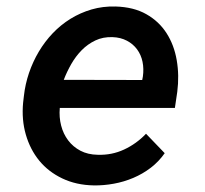

<svg xmlns="http://www.w3.org/2000/svg" viewBox="-20 -558 627 588"><path d="M267.1 9.8Q213.4 8.8 170.9 -11.5Q128.4 -31.7 100.3 -65.9Q72.3 -100.1 59.1 -145.8Q45.9 -191.4 50.8 -243.7L53.2 -264.2Q57.1 -299.8 68.8 -334.5Q80.6 -369.1 98.9 -399.9Q117.2 -430.7 141.6 -456.3Q166 -481.9 196 -500.5Q226.1 -519 260.5 -529.1Q294.9 -539.1 333.5 -538.1Q389.2 -536.6 428 -514.6Q466.8 -492.7 490 -456.5Q513.2 -420.4 521.2 -373.8Q529.3 -327.1 522.9 -276.9L515.6 -227.5H163.1Q160.6 -199.2 167.2 -173.6Q173.8 -147.9 188.7 -128.2Q203.6 -108.4 226.3 -96.4Q249 -84.5 279.3 -84Q322.3 -82.5 360.1 -100.1Q397.9 -117.7 427.2 -148.4L484.4 -88.9Q466.3 -63 441.7 -44.2Q417 -25.4 388.2 -13.2Q359.4 -1 328.4 4.6Q297.4 10.3 267.1 9.8ZM324.7 -444.3Q295.4 -445.3 272 -434.1Q248.5 -422.9 230.2 -404.3Q211.9 -385.7 198.2 -361.8Q184.6 -337.9 175.3 -313.5L415.5 -313L417.5 -323.2Q420.9 -347.2 416.5 -368.7Q412.1 -390.1 399.9 -406.7Q387.7 -423.3 368.7 -433.3Q349.6 -443.4 324.7 -444.3Z"/></svg>

Font: Roboto Mono Medium
Style: Italic
Weight: 500
Designer: Google
Version: Version 2.000985; 2015; ttfautohint (v1.3)